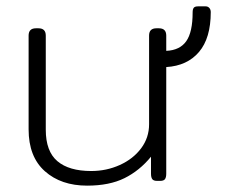

<svg xmlns="http://www.w3.org/2000/svg" viewBox="-20 -569 708 604"><path d="M70 -162V-457Q70 -480 93 -480H101Q124 -480 124 -457V-161Q124 -93 160.5 -62Q197 -31 267 -31Q315 -31 357 -50Q399 -69 424 -102.5Q449 -136 449 -178V-457Q449 -480 472 -480H480Q503 -480 503 -457V-409Q546 -411 566 -439.5Q586 -468 586 -530Q586 -540 589.5 -544.5Q593 -549 603 -549H627Q634 -549 638.5 -544Q643 -539 643 -531Q643 -449 606 -405.5Q569 -362 503 -358V-23Q503 -11 499 -5.5Q495 0 484 0H474Q463 0 459 -5.5Q455 -11 455 -23V-76Q419 -32 371.5 -8.5Q324 15 254 15Q172 15 121 -30.5Q70 -76 70 -162Z"/></svg>

Font: Mitr ExtraLight
Style: Regular
Weight: 275
Designer: Thanarat Vachiruckul
Foundry: Cadson Demak Co.,Ltd.
Version: Version 1.001